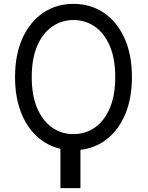

<svg xmlns="http://www.w3.org/2000/svg" viewBox="-20 -757 756 980"><path d="M653.4 -363.6Q653.4 -256.4 620.2 -176.3Q587 -96.2 527.7 -48.7Q468.4 -1.1 390.6 7.8V203.1H288.4V2.5Q219.1 -13.5 166.9 -62.1Q114.7 -110.8 85.8 -187.3Q56.8 -263.8 56.8 -363.6Q56.8 -478.7 95 -562.5Q133.2 -646.3 200.5 -691.8Q267.8 -737.2 355.1 -737.2Q442.5 -737.2 509.8 -691.8Q577.1 -646.3 615.2 -562.5Q653.4 -478.7 653.4 -363.6ZM568.2 -363.6Q568.2 -458.1 540.1 -523.1Q512.1 -588.1 463.8 -621.4Q415.5 -654.8 355.1 -654.8Q294.7 -654.8 246.4 -621.4Q198.2 -588.1 170.1 -523.1Q142 -458.1 142 -363.6Q142 -269.2 170.1 -204.2Q198.2 -139.2 246.4 -105.8Q294.7 -72.4 355.1 -72.4Q415.5 -72.4 463.8 -105.8Q512.1 -139.2 540.1 -204.2Q568.2 -269.2 568.2 -363.6Z"/></svg>

Font: Inter UI
Style: Regular
Weight: 400
Designer: Rasmus Andersson
Foundry: rsms
Version: Version 2.2